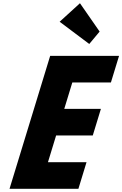

<svg xmlns="http://www.w3.org/2000/svg" viewBox="-20 -1172 759 1192"><path d="M476.4 -1152 350.3 -1037 534.2 -899 598.5 -976ZM719 -825H291.4L39.2 0H466.8L517.2 -165H277.7L328.4 -331H556L606.4 -496H378.9L429 -660H668.6Z"/></svg>

Font: Hussar
Style: BdSuprConOblThree
Weight: 700
Foundry: Cannot Into Space Fonts
Version: Version 2.00